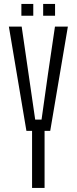

<svg xmlns="http://www.w3.org/2000/svg" viewBox="-20 -932 380 952"><path d="M139 0V-283H111L24 -800H87.5L121.5 -566L154.5 -339H186L218 -566L252.5 -800H316.5L229 -283H201V0ZM194 -854V-912.5H253V-854ZM86 -854V-912.5H145V-854Z"/></svg>

Font: Big Shoulders Text Thin Light
Style: Regular
Weight: 300
Version: Version 2.002